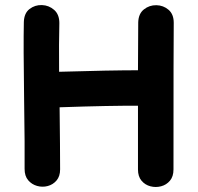

<svg xmlns="http://www.w3.org/2000/svg" viewBox="-20 -737 780 757"><path d="M217 -69Q217 -150 215 -314Q420 -321 524 -320V-69Q524 -41 538 -24.5Q552 -8 573 -2.5Q594 3 615 -2.5Q636 -8 650 -24.5Q664 -41 664 -69Q664 -582 665 -647Q665 -681 644.5 -698.5Q624 -716 596.5 -716.5Q569 -717 547.5 -700Q526 -683 525 -649Q524 -570 524 -460Q418 -460 213 -454Q212 -570 214 -646Q214 -680 193.5 -698Q173 -716 145.5 -717Q118 -718 96.5 -701.5Q75 -685 74 -650Q72 -555 75 -352Q78 -148 77 -71Q77 -43 91 -26.5Q105 -10 126 -4Q147 2 168 -3.5Q189 -9 203 -25.5Q217 -42 217 -69Z"/></svg>

Font: Balsamiq Sans
Style: Bold
Weight: 700
Designer: Michael Angeles
Foundry: Balsamiq SRL
Version: Version 1.020; ttfautohint (v1.8.4.7-5d5b);gftools[0.9.26]